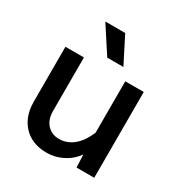

<svg xmlns="http://www.w3.org/2000/svg" viewBox="-183 -921 1016 1070"><g transform="rotate(30 325.0 -386.5)"><path d="M183 -552V-207Q183 -153 212.5 -121Q242 -89 289 -89Q343 -89 386.5 -127.5Q430 -166 461 -251L479 -132Q446 -59 389 -23.5Q332 12 267 12Q204 12 158.5 -14.5Q113 -41 88.5 -88.5Q64 -136 64 -200V-552ZM568 -552V0H454L449 -116V-552ZM400 -616H296L186 -785H314Z"/></g></svg>

Font: Azeret Mono Thin Medium
Style: Regular
Weight: 500
Version: Version 1.002